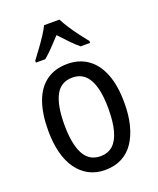

<svg xmlns="http://www.w3.org/2000/svg" viewBox="-143 -853 780 949"><g transform="rotate(-20 246.5 -378.0)"><path d="M447 -269Q447 -205 434 -154Q421 -103 396 -66Q371 -29 333 -9.5Q295 10 245 10Q198 10 161 -9.5Q124 -29 98 -65.5Q72 -102 59 -153.5Q46 -205 46 -269Q46 -358 68.5 -420Q91 -482 136 -514.5Q181 -547 247 -547Q309 -547 354 -515Q399 -483 423 -421.5Q447 -360 447 -269ZM131 -269Q131 -202 143.5 -155.5Q156 -109 181.5 -85.5Q207 -62 247 -62Q287 -62 312.5 -85.5Q338 -109 350.5 -155.5Q363 -202 363 -269Q363 -337 350.5 -382.5Q338 -428 312.5 -451.5Q287 -475 247 -475Q186 -475 158.5 -422.5Q131 -370 131 -269ZM286 -766Q297 -744 314.5 -717Q332 -690 352 -663.5Q372 -637 389 -616V-606H339Q316 -625 293 -649Q270 -673 246 -699Q222 -673 198 -648Q174 -623 153 -606H104V-616Q122 -640 141.5 -666.5Q161 -693 178 -719Q195 -745 205 -766Z"/></g></svg>

Font: Noto Sans Khmer Condensed
Style: Regular
Weight: 400
Width: 3
Designer: Danh Hong and the Monotype Design Team
Foundry: Monotype Imaging Inc.
Version: Version 2.004